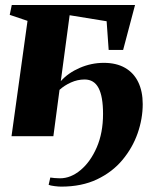

<svg xmlns="http://www.w3.org/2000/svg" viewBox="-20 -532 615 750"><path d="M217.5 -215Q246.5 -247.5 291.8 -267Q337 -286.5 385.5 -286.5Q434.5 -286.5 468.5 -267Q502.5 -247.5 520 -211.2Q537.5 -175 537.5 -125.5Q537.5 -68.5 517.8 -11.8Q498 45 458.5 92.5Q419 140 359.2 168.5Q299.5 197 219 197Q209 197 192.8 195Q176.5 193 170 190L176.5 161.5Q182.5 162.5 193 163.5Q203.5 164.5 214.5 164.5Q256.5 164.5 295 132.2Q333.5 100 358 43.5Q382.5 -13 382.5 -87Q382.5 -155 365 -188.2Q347.5 -221.5 310.5 -221.5Q283 -221.5 257 -209.8Q231 -198 212.5 -181L188.5 0H25L87.5 -450.5L18 -474L26 -512.5H507.5L461 -337H404.5L396.5 -449L252 -472.5Z"/></svg>

Font: Merriweather 120pt Black
Style: Italic
Weight: 900
Italic angle: -7.8°
Version: Version 2.101